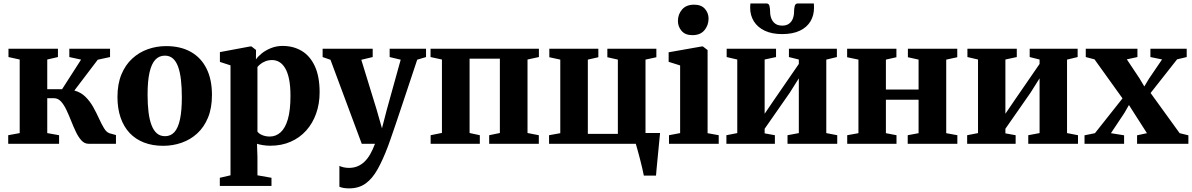

<svg xmlns="http://www.w3.org/2000/svg" viewBox="-20 -814 6750 1087"><path d="M26.5 0V-48.5L91.5 -60.5V-477L28 -491V-538H308V-491L247.5 -477V-309H331.5L439 -476.5L372.5 -491V-538H603V-491L533.5 -476L401 -301.5Q438 -291.5 463.8 -266Q489.5 -240.5 507.8 -207.8Q526 -175 540.5 -143Q555 -111 569 -88Q583 -65 600 -59.5L636.5 -49.5V0H481.5Q458.5 0 441.2 -18.8Q424 -37.5 410 -66.8Q396 -96 383 -129Q370 -162 356.2 -191.2Q342.5 -220.5 325.5 -239.2Q308.5 -258 285.5 -258H247.5V-60.5L314.5 -48.5V0Z M645 -265Q645 -338.5 667.5 -392.8Q690 -447 728.8 -482.5Q767.5 -518 817 -535.5Q866.5 -553 920.5 -553Q1002.5 -553 1060.5 -520.2Q1118.5 -487.5 1149.2 -425.8Q1180 -364 1180 -276.5Q1180 -202 1157.5 -147.8Q1135 -93.5 1096.2 -58.2Q1057.5 -23 1008 -5.8Q958.5 11.5 904 11.5Q843.5 11.5 795.5 -7Q747.5 -25.5 714 -61Q680.5 -96.5 662.8 -148Q645 -199.5 645 -265ZM914.5 -43Q946.5 -43 967.5 -66.2Q988.5 -89.5 999 -138.2Q1009.5 -187 1009.5 -263Q1009.5 -318 1004.5 -361.5Q999.5 -405 988.5 -435.8Q977.5 -466.5 959 -482.8Q940.5 -499 913.5 -499Q881 -499 859.2 -475.8Q837.5 -452.5 826.5 -403.8Q815.5 -355 815.5 -278Q815.5 -223.5 820.8 -180Q826 -136.5 837.8 -105.8Q849.5 -75 868.2 -59Q887 -43 914.5 -43Z M1224.5 238.5V192.5L1285 178.5V-444L1225 -463.5V-519L1396 -551H1404L1429.5 -531L1429 -477.5Q1440 -494 1462 -511.8Q1484 -529.5 1514.5 -541.8Q1545 -554 1580 -554Q1641 -554 1688.2 -525.8Q1735.5 -497.5 1762.5 -439.2Q1789.5 -381 1789.5 -291Q1789.5 -227 1770 -171.8Q1750.5 -116.5 1714 -75.5Q1677.5 -34.5 1626 -11.8Q1574.5 11 1510 11Q1488.5 11 1467.2 7.5Q1446 4 1435 0L1437.5 76V178.5L1517 192.5V238.5ZM1507.5 -41Q1542 -41 1568.5 -64.8Q1595 -88.5 1609.8 -139.2Q1624.5 -190 1624.5 -272Q1624.5 -327.5 1616.5 -366Q1608.5 -404.5 1594.2 -428.2Q1580 -452 1561.2 -463Q1542.5 -474 1520.5 -474Q1500 -474 1483.5 -467.5Q1467 -461 1455.5 -452Q1444 -443 1437.5 -434.5V-69Q1445 -57.5 1464.5 -49.2Q1484 -41 1507.5 -41Z M1956.5 252.5Q1939 252.5 1924.8 250Q1910.5 247.5 1901.5 243V125Q1909.5 129.5 1924.2 133Q1939 136.5 1955.5 136.5Q1981.5 136.5 2003.2 127.8Q2025 119 2043 102Q2061 85 2075.8 59.2Q2090.5 33.5 2103 0H2028L1851 -475.5L1806.5 -491V-538H2090V-491L2025.5 -475.5L2111.5 -196L2142.5 -87.5L2170 -193.5L2248.5 -476L2186 -491V-538H2392V-491L2342 -476Q2322 -415.5 2300 -349.8Q2278 -284 2257.5 -222.2Q2237 -160.5 2219.8 -109.8Q2202.5 -59 2191 -26.2Q2179.5 6.5 2177 13Q2148 90 2118.2 143.5Q2088.5 197 2050 224.8Q2011.5 252.5 1956.5 252.5Z M2418 0V-48.5L2482 -61.5V-477L2417.5 -491V-538H3031V-491L2966.5 -477V-61L3030.5 -48.5V0H2749.5V-48.5L2810 -61V-482H2638.5V-61L2696.5 -48.5V0Z M3625 180Q3622 163.5 3616 138Q3610 112.5 3603 85.2Q3596 58 3589.5 35Q3583 12 3579.5 0H3088.5V-48.5L3152 -60V-476.5L3090 -490V-538H3367.5V-490L3308 -476.5V-56H3478V-476.5L3418.5 -490V-538H3696V-490L3634.5 -476.5V-61H3717Q3715.5 -45.5 3713 -20.8Q3710.5 4 3707.8 33Q3705 62 3702.2 90.5Q3699.5 119 3697.2 142.5Q3695 166 3694 180Z M3767.5 0V-48.5L3830.5 -60.5V-443.5L3765.5 -464V-518L3952.5 -551H3959.5L3986 -530.5V-60L4049 -48.5V0ZM3899.5 -615Q3859.5 -615 3838.8 -639.2Q3818 -663.5 3818 -695Q3818 -733 3841.5 -760.2Q3865 -787.5 3909.5 -787.5H3910.5Q3950 -787.5 3970.8 -764Q3991.5 -740.5 3991.5 -709Q3991.5 -671 3968.2 -643Q3945 -615 3900.5 -615Z M4092.5 0V-48.5L4154 -60.5V-477L4094 -491V-538H4373.5V-491L4309 -477V-170L4360 -245L4502.5 -452V-477L4446.5 -491V-538H4718V-491L4658 -476.5V-60.5L4720 -48.5V0H4438.5V-48.5L4502.5 -60.5V-370.5L4451.5 -289.5L4309 -85V-59L4367 -48.5V0ZM4319.5 -794.5Q4333 -794.5 4336.5 -779.5Q4340 -764.5 4340 -747Q4340 -727 4347 -709Q4354 -691 4369 -680Q4384 -669 4409 -669Q4432.5 -669 4447.2 -680Q4462 -691 4468.8 -709Q4475.5 -727 4475.5 -747Q4475.5 -764.5 4479.2 -779.5Q4483 -794.5 4496.5 -794.5H4587.5Q4588 -789.5 4588.2 -782.2Q4588.5 -775 4588.5 -770Q4588.5 -727 4568.5 -693.2Q4548.5 -659.5 4508.2 -640.2Q4468 -621 4408 -621Q4350 -621 4309.5 -640.2Q4269 -659.5 4248 -693.2Q4227 -727 4227 -770Q4227 -776 4227.5 -782.2Q4228 -788.5 4228.5 -794.5Z M4776.5 0V-48.5L4840 -60V-476.5L4776 -490V-538H5055V-490L4995.5 -476.5V-307H5180.5V-476.5L5120 -490V-538H5399.5V-490L5337 -476.5V-60L5400 -48.5V0H5119V-48.5L5180.5 -60V-249.5H4995.5V-60L5055.5 -48.5V0Z M5455.5 0V-48.5L5517 -60.5V-477L5457 -491V-538H5736.5V-491L5672 -477V-170L5723 -245L5865.5 -452V-477L5809.5 -491V-538H6081V-491L6021 -476.5V-60.5L6083 -48.5V0H5801.5V-48.5L5865.5 -60.5V-370.5L5814.5 -289.5L5672 -85V-59L5730 -48.5V0Z M6179 -60 6335 -257 6176.5 -478 6127 -491V-538H6419.5V-491L6359.5 -478L6431 -370.5L6458.5 -324.5L6484.5 -368L6559 -477.5L6493 -491V-538H6698.5V-491L6644 -478L6494 -287.5L6658.5 -60L6708 -48V0H6417.5V-48L6473.5 -60L6402 -171.5L6371.5 -219.5L6346 -175L6269.5 -60L6344 -48V0H6120V-48Z"/></svg>

Font: Merriweather 60pt ExtraBold
Style: Regular
Weight: 800
Version: Version 2.100